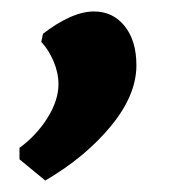

<svg xmlns="http://www.w3.org/2000/svg" viewBox="-20 -182 295 335"><path d="M14 96V76Q44 54 63 23.5Q82 -7 82 -35Q82 -55 73.5 -75Q65 -95 52 -109L55 -123Q78 -141 101 -151.5Q124 -162 144 -162Q177 -162 197.5 -136.5Q218 -111 218 -68Q218 -16 173.5 38Q129 92 59 133Z"/></svg>

Font: Alegreya ExtraBold
Style: Regular
Weight: 800
Designer: Juan Pablo del Peral
Foundry: Huerta Tipografica
Version: Version 2.007; ttfautohint (v1.6)